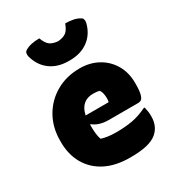

<svg xmlns="http://www.w3.org/2000/svg" viewBox="-196 -941 992 1078"><g transform="rotate(-30 300.0 -402.5)"><path d="M335 -561Q401 -561 453 -532Q505 -503 534.5 -452Q564 -401 564 -334V-331Q564 -284 558 -262Q552 -240 543 -234Q534 -228 524 -228H332Q297 -228 271.5 -237Q246 -246 232 -259L228 -257V-240Q228 -218 230.5 -198Q233 -178 239 -160Q278 -147 333 -147Q393 -147 439.5 -155.5Q486 -164 535 -188H541Q545 -172 547 -158Q549 -144 549 -129Q549 -94 538 -69Q527 -44 506 -26Q481 -5 439 5Q397 15 331 15Q238 15 172.5 -18.5Q107 -52 72 -113Q37 -174 37 -255V-263Q37 -349 75 -416Q113 -483 180.5 -522Q248 -561 335 -561ZM329 -400Q250 -400 232 -315H381Q384 -324 384 -339Q384 -354 381 -369Q378 -384 370 -395Q354 -400 329 -400ZM307 -753Q342 -756 360 -770Q378 -784 391 -820Q451 -820 484 -799Q493 -794 495 -784.5Q497 -775 495 -764Q479 -699 430.5 -663Q382 -627 311 -627H303Q232 -627 184 -663Q136 -699 119 -764Q117 -775 119 -784.5Q121 -794 130 -799Q163 -820 223 -820Q236 -784 254.5 -770Q273 -756 307 -753Z"/></g></svg>

Font: Recursive Sn Csl St Blk
Style: Regular
Weight: 900
Version: Version 1.079;hotconv 1.0.112;makeotfexe 2.5.65598; ttfautoh